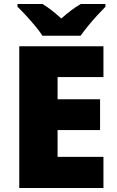

<svg xmlns="http://www.w3.org/2000/svg" viewBox="-20 -947 589 967"><path d="M501 0H77V-714H501V-559H270V-447H484V-292H270V-157H501ZM194 -767Q179 -790 156.5 -817Q134 -844 110.5 -869.5Q87 -895 68 -913V-927H194Q220 -911 241.5 -894Q263 -877 289 -854Q315 -877 338 -894.5Q361 -912 387 -927H511V-913Q494 -896 470.5 -870.5Q447 -845 424.5 -817.5Q402 -790 386 -767Z"/></svg>

Font: Noto Sans Gujarati UI Black
Style: Regular
Weight: 900
Designer: Jelle Bosma - Monotype Design Team, Universal Thirst
Foundry: Monotype Imaging Inc.
Version: Version 2.106; ttfautohint (v1.8.4.7-5d5b)